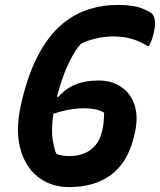

<svg xmlns="http://www.w3.org/2000/svg" viewBox="-20 -740 650 780"><path d="M457 -720Q521 -720 555.5 -706.5Q590 -693 599 -683Q607 -673 609.5 -655Q612 -637 603 -600Q599 -584 594.5 -573Q590 -562 585 -553H579Q551 -571 517 -581.5Q483 -592 439 -592Q405 -592 367.5 -583Q330 -574 309 -562Q289 -543 262 -489.5Q235 -436 211 -347H218Q274 -413 379 -413Q434 -413 473 -386.5Q512 -360 527.5 -310.5Q543 -261 526 -192L523 -180Q498 -80 431.5 -30Q365 20 261 20Q185 20 132 -23Q79 -66 60.5 -144.5Q42 -223 69 -331L71 -340Q99 -451 140 -525Q181 -599 232 -641.5Q283 -684 340 -702Q397 -720 457 -720ZM210 -114Q222 -110 234.5 -108Q247 -106 260 -106Q313 -106 346 -130Q379 -154 390 -192L392 -198Q399 -221 401 -244Q403 -267 403 -282Q375 -300 322 -300Q293 -300 261.5 -294.5Q230 -289 197 -278Q187 -213 194.5 -169.5Q202 -126 210 -114Z"/></svg>

Font: Recursive Sn Csl St
Style: Bold Italic
Weight: 700
Italic angle: -15°
Version: Version 1.079;hotconv 1.0.112;makeotfexe 2.5.65598; ttfautoh